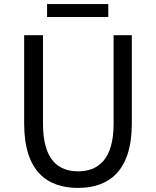

<svg xmlns="http://www.w3.org/2000/svg" viewBox="-20 -905 761 938"><path d="M361 13C510 13 624 -67 624 -302V-733H535V-300C535 -124 458 -68 361 -68C265 -68 190 -124 190 -300V-733H98V-302C98 -67 211 13 361 13ZM210 -822H509V-885H210Z"/></svg>

Font: Source Han Sans JP
Style: Regular
Weight: 400
Designer: Ryoko NISHIZUKA 西塚涼子 (kana, bopomofo & ideographs); Paul D. Hunt (Latin, Greek & Cyrillic); Sandoll Communications 산돌커뮤니
Foundry: Adobe
Version: Version 2.004;hotconv 1.0.118;makeotfexe 2.5.65603